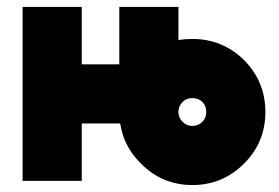

<svg xmlns="http://www.w3.org/2000/svg" viewBox="-20 -520 803 552"><path d="M533 -238Q550 -238 562 -227Q573 -215 573 -198Q573 -181 562 -170Q550 -158 533 -158Q516 -158 505 -170Q493 -181 493 -198Q493 -215 505 -227Q516 -238 533 -238ZM533 -408Q512 -408 493 -405V-500H323V-335H215V-500H45V0H215V-165H325Q325 -164 325.5 -163.5Q326 -163 326 -163Q336 -98 385 -50Q446 12 533 12Q620 12 682 -50Q743 -111 743 -198Q743 -285 682 -347Q620 -408 533 -408Z"/></svg>

Font: Unageo
Style: Black
Weight: 900
Designer: Richard Sepsi
Foundry: Richard Sepsi
Version: Version 2.000